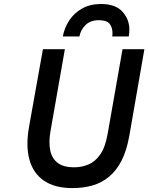

<svg xmlns="http://www.w3.org/2000/svg" viewBox="-20 -952 760 984"><path d="M352 12Q260.5 12 205 -26.2Q149.5 -64.5 130.5 -135Q111.5 -205.5 129 -303L200 -700H312.5L239 -281Q228.5 -221.5 237.8 -179.8Q247 -138 277 -116.2Q307 -94.5 359 -94.5Q398.5 -94.5 433.2 -109Q468 -123.5 493.8 -160.5Q519.5 -197.5 531.5 -265L608 -700H720L643 -257.5Q629.5 -180.5 602.8 -128.5Q576 -76.5 538 -45.5Q500 -14.5 453 -1.2Q406 12 352 12ZM302 -765Q310 -809.5 335 -847.5Q360 -885.5 401.2 -908.5Q442.5 -931.5 498.5 -931.5Q571.5 -931.5 607.2 -892.5Q643 -853.5 643 -800Q643 -791.5 642.2 -782.8Q641.5 -774 640 -765H555Q556 -769 556.2 -773.2Q556.5 -777.5 556.5 -781.5Q556.5 -811.5 541.8 -830Q527 -848.5 486.5 -848.5Q443.5 -848.5 418.5 -824Q393.5 -799.5 387 -765Z"/></svg>

Font: Overpass SemiBold
Style: Italic
Weight: 600
Italic angle: -10°
Designer: Delve Withrington, Dave Bailey, Thomas Jockin
Foundry: Delve Fonts LLC
Version: Version 4.000